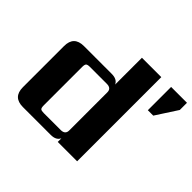

<svg xmlns="http://www.w3.org/2000/svg" viewBox="-151 -874 1079 1079"><g transform="rotate(45 388.5 -334.5)"><path d="M419 -669H573V0H419V-29Q406 0 363 0H142Q63 0 63 -79V-406Q63 -485 142 -485H363Q406 -485 419 -456ZM651 -669H777V-612L694 -484H651ZM249 -59H383Q419 -59 419 -91V-394Q419 -426 383 -426H249Q230 -426 224 -420Q218 -414 218 -395V-90Q218 -70 224 -64.5Q230 -59 249 -59Z"/></g></svg>

Font: Sarpanch
Style: Bold
Weight: 700
Designer: Manushi Parikh (Devanagari and Latin), Jyotish Sonowal (Devanagari)
Foundry: Indian Type Foundry
Version: Version 2.004;PS 1.0;hotconv 1.0.78;makeotf.lib2.5.61930; tt